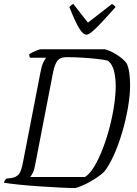

<svg xmlns="http://www.w3.org/2000/svg" viewBox="-26 -954 697 974"><path d="M356 0Q327 0 279 -2.5Q231 -5 177 -8.5Q123 -12 74 -17Q25 -22 -6 -27Q-3 -40 7 -48L32 -51Q56 -55 69 -69.5Q82 -84 91 -133L179 -586Q185 -619 193.5 -637Q202 -655 209 -661H128Q126 -662 124 -666.5Q122 -671 122 -678Q128 -683 140 -689Q152 -695 164 -699.5Q176 -704 181 -704H506Q536 -696 568 -675.5Q600 -655 617 -632Q627 -609 630.5 -580Q634 -551 634 -523Q634 -471 623 -407.5Q612 -344 593.5 -281.5Q575 -219 551 -166Q527 -113 502 -82Q471 -54 429 -31Q387 -8 356 0ZM127 -56H405Q429 -71 452 -109Q475 -147 495 -199Q515 -251 530 -308.5Q545 -366 553 -420.5Q561 -475 561 -517Q561 -559 552.5 -593.5Q544 -628 522 -646Q503 -651 468 -655Q433 -659 392 -661.5Q351 -664 312 -664Q278 -664 264.5 -644.5Q251 -625 244 -591L152 -116Q148 -92 140 -76.5Q132 -61 127 -56ZM412 -778Q396 -778 376.5 -809Q357 -840 326 -918Q329 -921 333 -925.5Q337 -930 346 -934L420 -839L542 -934Q549 -930 554 -925.5Q559 -921 560 -918Q513 -865 484.5 -835Q456 -805 439 -791.5Q422 -778 412 -778Z"/></svg>

Font: Texturina 72pt 72pt ExtraLight
Style: Italic
Weight: 200
Italic angle: -11°
Designer: Guillermo Torres Carreño
Foundry: Omnibus-Type
Version: Version 1.002; ttfautohint (v1.8.3)